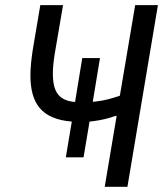

<svg xmlns="http://www.w3.org/2000/svg" viewBox="-20 -718 640 738"><path d="M256 -250.7 233 -113.3H301.1L324.2 -250.7L337.4 -252.1C368.3 -256 397.4 -262.8 423.7 -272.4H428.3L382.5 0H469.8L587 -698.2H499.6L440.7 -350.1C409.1 -339.5 383.5 -331.7 348 -327.8L336.6 -326.7L364.3 -494.7H296.2L268.5 -326C206 -331.3 183.2 -364.7 183.2 -435.4C183.2 -454.5 185.7 -483.3 190 -508.9L222.3 -698.2H134.9L105.8 -525.9C100.9 -493.3 96.9 -458.1 96.9 -428.6C96.9 -321.7 138.8 -259.9 256 -250.7Z"/></svg>

Font: Margiela Mono Italic Text It
Style: Regular
Weight: 400
Designer: Mike Abbink, Paul van der Laan, Pieter van Rosmalen
Foundry: Bold Monday
Version: Version 2.003 2021